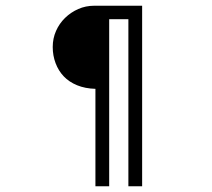

<svg xmlns="http://www.w3.org/2000/svg" viewBox="-20 -557 740 670"><path d="M476 -537V93H428V-490H361V93H313V-247Q277 -248 249 -259.5Q221 -271 202.5 -290.5Q184 -310 174 -336.5Q164 -363 164 -393Q164 -423 175.5 -449Q187 -475 207 -494.5Q227 -514 253 -525.5Q279 -537 309 -537Z"/></svg>

Font: East Sea Dokdo
Style: Regular
Weight: 400
Designer: YoonDesign Inc.
Foundry: YoonDesign Inc.
Version: Version 1.00